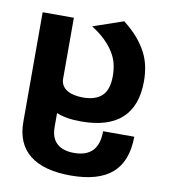

<svg xmlns="http://www.w3.org/2000/svg" viewBox="-82 -604 766 870"><g transform="rotate(10 301.0 -169.0)"><path d="M301.3 196.8Q177.2 196.8 112.8 145.8Q48.3 94.7 48.3 -5.9V-509.8H191.9V-230Q191.9 -212.4 199.5 -199.5Q207 -186.5 220.9 -178Q234.9 -169.4 253.7 -165.3Q272.5 -161.1 295.4 -161.1Q351.6 -161.1 381.6 -188.7Q411.6 -216.3 411.6 -280.8Q411.6 -309.1 405.3 -335.7Q398.9 -362.3 383.3 -387.7Q368.2 -412.6 342.8 -437.5Q317.4 -462.4 280.3 -485.8L419.4 -533.7Q459 -502.9 484.9 -472.4Q510.7 -441.9 526.4 -411.1Q542.5 -378.9 548.6 -346.4Q554.7 -314 554.7 -281.2Q554.7 -167.5 492.2 -110.1Q429.7 -52.7 305.2 -52.7Q269 -52.7 241.5 -57.4Q213.9 -62 191.9 -71.3V-7.8Q191.9 43.5 219.7 68.4Q247.6 93.3 298.8 93.3Q355 93.3 383.3 63.7Q411.6 34.2 411.6 -26.4H555.2Q554.2 87.4 491.2 142.1Q428.2 196.8 301.3 196.8Z"/></g></svg>

Font: Hack
Style: Bold
Weight: 700
Monospace: yes
Designer: Christopher Simpkins
Foundry: Christopher Simpkins
Version: Version 2.017